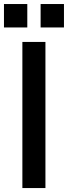

<svg xmlns="http://www.w3.org/2000/svg" viewBox="-65 -952 344 972"><path d="M140.6 -813V-931.6H258.8V-813ZM-44.9 -813V-931.6H73.2V-813ZM48.3 0V-739.7H165V0Z"/></svg>

Font: News Cycle
Style: Bold
Weight: 700
Version: Version 0.5.1